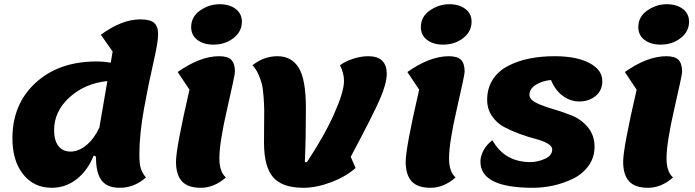

<svg xmlns="http://www.w3.org/2000/svg" viewBox="-20 -867 3303 912"><path d="M226 25Q141 25 90 -39Q39 -103 39 -210Q39 -373 149.5 -474Q260 -575 438 -575Q474 -575 506 -569Q511 -601 515 -622L459 -702Q559 -775 646 -775Q693 -775 712 -758.5Q731 -742 731 -704Q731 -666 708.5 -569Q686 -472 664 -350.5Q642 -229 642 -132Q642 -86 649.5 -65Q657 -44 673 -24Q618 25 549 25Q489 25 462.5 -10Q436 -45 436 -119V-123L425 -128Q396 -56 343.5 -15.5Q291 25 226 25ZM237 -249Q237 -200 257.5 -173.5Q278 -147 315 -147Q354 -147 391 -178Q428 -209 452 -261Q464 -333 490 -482Q383 -471 310 -404.5Q237 -338 237 -249Z M994 -655Q947 -655 917.5 -677.5Q888 -700 888 -738Q888 -788 931 -817.5Q974 -847 1023 -847Q1070 -847 1099.5 -824.5Q1129 -802 1129 -764Q1129 -717 1089 -686Q1049 -655 994 -655ZM934 25Q872 25 844 -6Q816 -37 816 -99Q816 -164 880 -441L824 -525Q931 -600 1021 -600Q1062 -600 1079 -582.5Q1096 -565 1096 -526Q1096 -511 1059 -350Q1022 -189 1022 -115Q1022 -51 1053 -24Q997 25 934 25Z M1421 25Q1321 25 1277.5 -25Q1234 -75 1234 -190Q1234 -212 1234.5 -268Q1235 -324 1235 -345Q1235 -366 1232 -407Q1229 -448 1223.5 -469Q1218 -490 1207 -515Q1196 -540 1179 -557Q1234 -600 1298 -600Q1365 -600 1399 -545Q1433 -490 1433 -354Q1433 -204 1428 -97H1438Q1522 -224 1568 -328Q1614 -432 1614 -482Q1614 -520 1595 -557Q1620 -576 1657.5 -588Q1695 -600 1729 -600Q1817 -600 1817 -516Q1817 -471 1784.5 -396Q1752 -321 1646 -122L1669 -69Q1623 -28 1553 -1.5Q1483 25 1421 25Z M2085 -655Q2038 -655 2008.5 -677.5Q1979 -700 1979 -738Q1979 -788 2022 -817.5Q2065 -847 2114 -847Q2161 -847 2190.5 -824.5Q2220 -802 2220 -764Q2220 -717 2180 -686Q2140 -655 2085 -655ZM2025 25Q1963 25 1935 -6Q1907 -37 1907 -99Q1907 -164 1971 -441L1915 -525Q2022 -600 2112 -600Q2153 -600 2170 -582.5Q2187 -565 2187 -526Q2187 -511 2150 -350Q2113 -189 2113 -115Q2113 -51 2144 -24Q2088 25 2025 25Z M2511 25Q2262 25 2262 -99Q2262 -125 2277 -153Q2292 -181 2319 -201Q2377 -97 2500 -97Q2533 -97 2568 -112.5Q2603 -128 2603 -157Q2603 -173 2580 -186Q2557 -199 2523 -207.5Q2489 -216 2448.5 -231Q2408 -246 2374 -264Q2340 -282 2317 -315.5Q2294 -349 2294 -393Q2294 -447 2320 -488Q2346 -529 2391.5 -553Q2437 -577 2493 -588.5Q2549 -600 2614 -600Q2719 -600 2780 -567.5Q2841 -535 2841 -482Q2841 -437 2809 -411Q2777 -385 2732 -385Q2690 -385 2654 -411Q2618 -437 2597 -487Q2555 -483 2525 -464Q2495 -445 2495 -417Q2495 -394 2527 -378.5Q2559 -363 2604 -350Q2649 -337 2694.5 -319Q2740 -301 2772 -263Q2804 -225 2804 -170Q2804 -119 2775.5 -79.5Q2747 -40 2701.5 -18Q2656 4 2607.5 14.5Q2559 25 2511 25Z M3118 -655Q3071 -655 3041.5 -677.5Q3012 -700 3012 -738Q3012 -788 3055 -817.5Q3098 -847 3147 -847Q3194 -847 3223.5 -824.5Q3253 -802 3253 -764Q3253 -717 3213 -686Q3173 -655 3118 -655ZM3058 25Q2996 25 2968 -6Q2940 -37 2940 -99Q2940 -164 3004 -441L2948 -525Q3055 -600 3145 -600Q3186 -600 3203 -582.5Q3220 -565 3220 -526Q3220 -511 3183 -350Q3146 -189 3146 -115Q3146 -51 3177 -24Q3121 25 3058 25Z"/></svg>

Font: Lemonada
Style: Bold
Weight: 700
Designer: Mohamed Gaber (Arabic), Eduardo Tunni (Latin)
Foundry: Kief Type Foundry
Version: Version 4.004